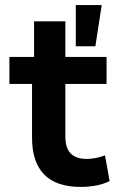

<svg xmlns="http://www.w3.org/2000/svg" viewBox="-20 -725 474 755"><path d="M298 10Q201 10 153.5 -39Q106 -88 106 -183V-395H17V-501H114V-641H237V-501H399V-395H237V-188Q237 -142 258.5 -121Q280 -100 321 -100Q339 -100 358 -104Q377 -108 393 -114L411 -13Q387 -1 358 4.5Q329 10 298 10ZM278 -543V-705H380L355 -543Z"/></svg>

Font: Nunito Sans 7pt SemiCondensed
Style: Bold
Weight: 700
Width: 4
Designer: Vernon Adams
Foundry: Vernon Adams
Version: Version 3.101;gftools[0.9.27]